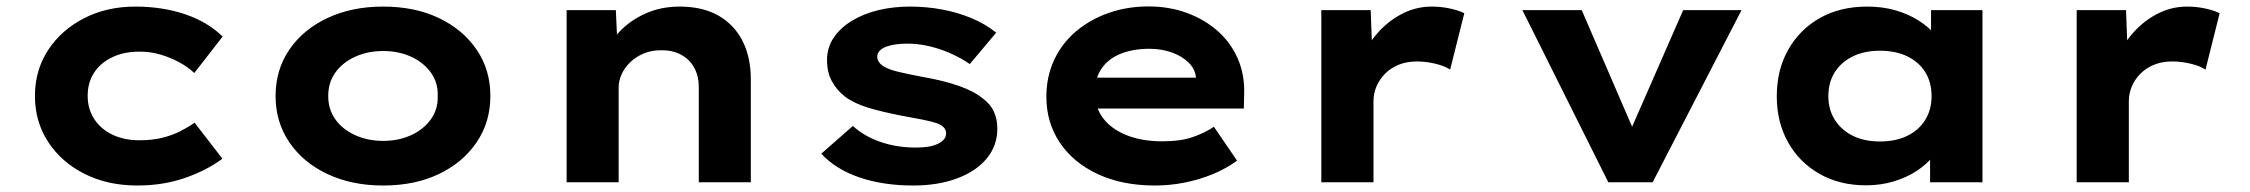

<svg xmlns="http://www.w3.org/2000/svg" viewBox="-20 -562 6936 592"><path d="M403.4 10Q311.9 10 240.5 -26Q169.1 -62 128.4 -124.6Q87.7 -187.1 87.7 -265.9Q87.7 -345.6 128.4 -407.7Q169.1 -469.7 239.1 -505.7Q309 -541.7 397.6 -541.7Q480.8 -541.7 550.9 -518Q620.9 -494.2 666.4 -449.2L579 -336.8Q559.8 -355.5 532.1 -370.3Q504.3 -385.1 474.1 -394Q443.9 -402.8 410.2 -402.8Q361.9 -402.8 325.6 -385.3Q289.4 -367.9 269.8 -337.4Q250.3 -307 250.3 -266.4Q250.3 -226.5 270.2 -195.5Q290.1 -164.4 326.2 -147Q362.4 -129.5 410.1 -129.5Q449.2 -129.5 480.1 -137.1Q511 -144.8 535.9 -157.4Q560.7 -170 580 -183.7L665.8 -72.7Q617.9 -37 550.7 -13.5Q483.4 10 403.4 10Z M1161.1 10Q1064.9 10 989.8 -25.3Q914.7 -60.6 872.2 -123.1Q829.7 -185.7 829.7 -265.9Q829.7 -347 872.2 -409.1Q914.7 -471.2 989.8 -506.5Q1064.9 -541.7 1161.1 -541.7Q1259 -541.7 1333 -506.5Q1407 -471.2 1449.5 -409.1Q1492 -347 1492 -265.9Q1492 -185.7 1449.5 -123.1Q1407 -60.6 1333 -25.3Q1259 10 1161.1 10ZM1161.6 -127.6Q1209.2 -127.6 1247.5 -145.2Q1285.8 -162.7 1308.4 -194Q1331 -225.4 1329.6 -265.9Q1331 -307.4 1308.4 -338.5Q1285.8 -369.6 1247.5 -387.1Q1209.2 -404.7 1161.6 -404.7Q1114.1 -404.7 1075.2 -387.1Q1036.4 -369.6 1014 -338.3Q991.7 -307 992.1 -265.9Q991.7 -225.4 1014 -194Q1036.4 -162.7 1075.2 -145.2Q1114.1 -127.6 1161.6 -127.6Z M1727.1 0V-530.7H1878.9L1884.7 -400.7L1844.7 -389.7Q1858.3 -430.2 1890.4 -464.5Q1922.6 -498.9 1970.3 -520.3Q2018 -541.7 2075.5 -541.7Q2146.7 -541.7 2195.5 -513.7Q2244.3 -485.6 2269.7 -435.3Q2295 -385 2295 -318.6V0H2134.6V-292.8Q2134.6 -328.2 2120.1 -354Q2105.7 -379.7 2079.5 -393.6Q2053.3 -407.6 2018.3 -407.1Q1988.2 -407.1 1963.9 -396.7Q1939.6 -386.3 1922.3 -369.3Q1905.1 -352.3 1896.3 -332.3Q1887.5 -312.2 1887.5 -292V0H1807.8Q1773.5 0 1753.3 0Q1733.1 0 1727.1 0Z M2796.1 10Q2703 10 2629.9 -15Q2556.8 -40 2512.2 -88.1L2609.8 -173.7Q2643.6 -142.3 2694.2 -124.6Q2744.7 -107 2803.4 -107Q2820.8 -107 2837.8 -109.1Q2854.8 -111.3 2868.2 -117Q2881.7 -122.7 2889.5 -131.1Q2897.2 -139.5 2897.2 -151.2Q2897.2 -170.9 2869.9 -181.7Q2852.7 -187.5 2823.9 -193.3Q2795 -199.1 2761.9 -204.9Q2703 -216.2 2659.2 -229.2Q2615.3 -242.2 2585.6 -263.9Q2559.4 -284.6 2544.7 -312Q2530 -339.4 2530 -376.5Q2530 -415.6 2550.6 -445.9Q2571.1 -476.3 2606.7 -497.9Q2642.2 -519.6 2688.2 -530.7Q2734.2 -541.7 2785.5 -541.7Q2835.4 -541.7 2883.4 -533Q2931.3 -524.3 2975 -506.2Q3018.8 -488 3051.5 -461.2L2970.2 -364.5Q2947.4 -380.6 2915.8 -395.2Q2884.2 -409.9 2848.6 -418.7Q2812.9 -427.5 2777.6 -427.5Q2758.8 -427.5 2742.7 -425.3Q2726.6 -423.2 2713.1 -418.3Q2699.6 -413.4 2692.1 -405.2Q2684.7 -397 2684.7 -386.3Q2685.1 -378.3 2690.1 -370.7Q2695.2 -363 2704.9 -357.3Q2720 -347.6 2750.5 -340.4Q2781 -333.2 2823 -325.2Q2890.4 -313.5 2937.2 -296.9Q2984.1 -280.3 3011.4 -257.6Q3034.7 -240 3044.9 -216.8Q3055.1 -193.6 3055.1 -164.9Q3055.1 -112.8 3022.3 -73.2Q2989.5 -33.6 2930.6 -11.8Q2871.7 10 2796.1 10Z M3540.9 10Q3440 10 3364.4 -25.4Q3288.8 -60.7 3247.5 -122.7Q3206.3 -184.6 3206.3 -263.3Q3206.3 -326.2 3230.5 -377.7Q3254.8 -429.2 3298.1 -465.7Q3341.4 -502.2 3398.7 -522.2Q3456 -542.2 3521 -542.2Q3584.6 -542.2 3639.2 -522.3Q3693.7 -502.4 3734.2 -466.7Q3774.6 -431 3796.2 -381.9Q3817.8 -332.8 3816.2 -274L3815.2 -227.4H3313.9L3290.9 -322.6H3684.8L3667.6 -301.9V-322.4Q3665.3 -348.9 3645 -368.9Q3624.8 -388.9 3593.1 -400.2Q3561.5 -411.6 3523.3 -411.6Q3475.1 -411.6 3436.8 -396.8Q3398.6 -382 3377.2 -351.7Q3355.9 -321.4 3355.9 -275.5Q3355.9 -231.8 3380.8 -198.2Q3405.7 -164.6 3452.9 -145.5Q3500.1 -126.3 3563.4 -126.3Q3621.2 -126.3 3659.1 -139.8Q3697 -153.3 3722.8 -171.3L3794.3 -66.6Q3759.9 -41.7 3718.8 -24.8Q3677.7 -8 3632.5 1Q3587.3 10 3540.9 10Z M4054.1 0V-530.7H4206.3L4213.2 -343.3L4172.1 -357.4Q4185.7 -409 4219.4 -450.6Q4253 -492.3 4298.4 -517Q4343.7 -541.7 4394.3 -541.7Q4422.9 -541.7 4449.7 -536Q4476.5 -530.3 4494.9 -521.3L4451.3 -347.4Q4434.4 -358.6 4405.9 -365.5Q4377.4 -372.5 4349.1 -372.5Q4317.2 -372.5 4292.5 -362.3Q4267.7 -352.2 4250.4 -334.5Q4233.1 -316.8 4224 -295.3Q4214.9 -273.7 4214.9 -248.9V0Z M4939 0 4674 -530.7H4857L5033.9 -121.4L4988.8 -117.5L5169.8 -530.7H5349.7L5075.7 0Z M5733.5 9.4Q5652 9.4 5589.8 -26.1Q5527.7 -61.6 5493 -123.6Q5458.4 -185.6 5458.4 -265.3Q5458.4 -346.4 5493.7 -408.8Q5529 -471.2 5591.5 -506.5Q5653.9 -541.7 5737.5 -541.7Q5785.2 -541.7 5825.4 -529.9Q5865.5 -518 5896 -498.5Q5926.6 -479.1 5946.5 -454.9Q5966.3 -430.6 5971.4 -407.1L5934 -405.1V-530.7H6092.6V0H5931.1V-139.4L5965.2 -132.1Q5960.9 -106 5941 -80.8Q5921.1 -55.6 5890.1 -35.2Q5859.2 -14.9 5819.3 -2.7Q5779.4 9.4 5733.5 9.4ZM5776.3 -125.8Q5825.6 -125.8 5861.4 -143.5Q5897.2 -161.3 5916.5 -192.9Q5935.7 -224.5 5935.7 -265.3Q5935.7 -307.7 5916.5 -339.1Q5897.2 -370.5 5861.4 -388Q5825.6 -405.6 5776.3 -405.6Q5728.1 -405.6 5692.5 -388Q5656.9 -370.5 5637.1 -339.1Q5617.4 -307.7 5617.4 -265.3Q5617.4 -224.5 5637.1 -192.9Q5656.9 -161.3 5692.5 -143.5Q5728.1 -125.8 5776.3 -125.8Z M6383.1 0V-530.7H6535.3L6542.2 -343.3L6501.1 -357.4Q6514.7 -409 6548.4 -450.6Q6582 -492.3 6627.4 -517Q6672.7 -541.7 6723.3 -541.7Q6751.9 -541.7 6778.7 -536Q6805.5 -530.3 6823.9 -521.3L6780.3 -347.4Q6763.4 -358.6 6734.9 -365.5Q6706.4 -372.5 6678.1 -372.5Q6646.2 -372.5 6621.5 -362.3Q6596.7 -352.2 6579.4 -334.5Q6562.1 -316.8 6553 -295.3Q6543.9 -273.7 6543.9 -248.9V0Z"/></svg>

Font: Lexend Giga
Style: Regular
Weight: 400
Designer: Bonnie Shaver-Troup, Thomas Jockin
Foundry: Lexend
Version: Version 1.007